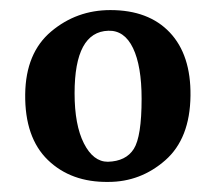

<svg xmlns="http://www.w3.org/2000/svg" viewBox="-20 -605 428 381"><path d="M195 -244Q121 -243 75 -287.5Q29 -332 30 -418Q31 -500 81.5 -542.5Q132 -585 199 -585Q275 -585 317 -540.5Q359 -496 358 -415Q357 -330 308 -287Q259 -244 195 -244ZM194 -284Q230 -285 245.5 -309.5Q261 -334 261 -409Q261 -474 244 -509.5Q227 -545 195 -544Q128 -542 128 -420Q128 -357 146.5 -320.5Q165 -284 194 -284Z"/></svg>

Font: Aikya SemiBold
Style: Regular
Weight: 600
Designer: Neelakash Kshetrimayum (Latin subset based on Merriweather by Eben Sorkin)
Foundry: Brand New Type
Version: Version 1.00 b005